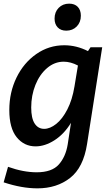

<svg xmlns="http://www.w3.org/2000/svg" viewBox="-20 -791 614 1052"><path d="M476 -532H540L457 -2Q437 127 364 184Q291 241 185 241Q99 241 0 208L24 123Q108 153 181 153Q264 153 302 110.5Q340 68 351 0L369 -118Q331 -56 278.5 -22.5Q226 11 175 11Q112 11 71.5 -39Q31 -89 31 -188Q31 -285 70.5 -366Q110 -447 179 -495Q248 -543 332 -543Q399 -543 462 -511ZM388 -317 407 -432Q367 -453 329 -453Q279 -453 238 -418Q197 -383 174 -325.5Q151 -268 151 -202Q151 -143 170 -114Q189 -85 222 -85Q254 -85 288 -112Q322 -139 349 -191.5Q376 -244 388 -317ZM279 -689Q279 -725 301.5 -748Q324 -771 359 -771Q389 -771 406 -753.5Q423 -736 423 -705Q423 -669 400.5 -646Q378 -623 343 -623Q313 -623 296 -641Q279 -659 279 -689Z"/></svg>

Font: Bitter Pro SemiBold
Style: Italic
Weight: 600
Italic angle: -9°
Designer: Sol Matas, and Bitter project Authors
Foundry: Sol Matas
Version: Version 1.010